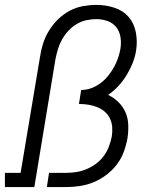

<svg xmlns="http://www.w3.org/2000/svg" viewBox="-33 -763 653 783"><path d="M-13 0V-58H51L130 -530Q134 -558 142.5 -585Q151 -612 166.5 -637.5Q182 -663 203.5 -684Q225 -705 251 -719Q277 -733 305.5 -738Q334 -743 361 -743Q398 -743 433.5 -731.5Q469 -720 491.5 -694Q514 -668 521 -631Q528 -594 522 -557Q518 -531 508 -506Q498 -481 483.5 -457Q469 -433 450 -412.5Q431 -392 408 -376Q431 -365 449.5 -347Q468 -329 478.5 -305.5Q489 -282 490 -254.5Q491 -227 487 -200Q482 -171 471.5 -143Q461 -115 442.5 -91Q424 -67 399 -48.5Q374 -30 346.5 -19Q319 -8 290 -4Q261 0 233 0H158L167 -58H233Q254 -58 275.5 -61Q297 -64 318 -72.5Q339 -81 357.5 -94.5Q376 -108 389.5 -126Q403 -144 411 -165Q419 -186 423 -207Q426 -227 424.5 -245.5Q423 -264 415 -280.5Q407 -297 393 -308.5Q379 -320 362.5 -326.5Q346 -333 327 -336Q308 -339 289 -339L298 -396Q329 -396 357.5 -411.5Q386 -427 406.5 -452Q427 -477 440 -505.5Q453 -534 458 -564Q462 -587 458.5 -610.5Q455 -634 441.5 -651.5Q428 -669 406 -677Q384 -685 360 -685Q340 -685 319 -680.5Q298 -676 279 -664.5Q260 -653 245 -636.5Q230 -620 219.5 -601Q209 -582 203 -561.5Q197 -541 193 -521L107 0Z"/></svg>

Font: Iosevka Slab LtExObl
Style: Regular
Weight: 300
Width: 7
Italic angle: -9°
Monospace: yes
Designer: Belleve Invis
Foundry: Belleve Invis
Version: Version 11.1.0; ttfautohint (v1.8.3)